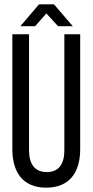

<svg xmlns="http://www.w3.org/2000/svg" viewBox="-20 -858 427 886"><path d="M194 -796 248 -737H316L229 -838H160L74 -737H142ZM350 -700H277V-165C277 -102 252 -64 196 -64C139 -64 114 -102 114 -165V-700H37V-169C37 -63 86 8 193 8C301 8 350 -63 350 -169Z"/></svg>

Font: VL Bebas Neue Regular
Style: Regular
Weight: 400
Designer: Ryoichi Tsunekawa
Foundry: Ryoichi Tsunekawa
Version: Version 001.003